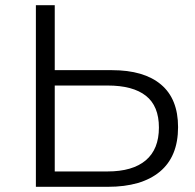

<svg xmlns="http://www.w3.org/2000/svg" viewBox="-20 -720 750 740"><path d="M118.3 0V-700H191V-449.6H411.1Q534.8 -449.6 600.5 -394.2Q666.3 -338.9 666.3 -230.1Q666.3 -116.5 596 -58.3Q525.8 0 395.5 0ZM191 -59.2H394.4Q491 -59.2 541.8 -102.1Q592.5 -144.9 592.5 -228.5Q592.5 -311.1 542.5 -350.7Q492.5 -390.4 394.4 -390.4H191Z"/></svg>

Font: Montserrat Thin
Style: Regular
Weight: 100
Designer: Julieta Ulanovsky
Foundry: Julieta Ulanovsky
Version: Version 9.000